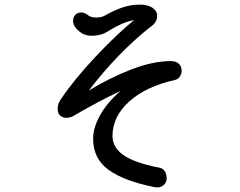

<svg xmlns="http://www.w3.org/2000/svg" viewBox="-20 -776 1040 833"><path d="M768 -469Q768 -455 760 -443.5Q752 -432 739 -429Q613 -401 540.5 -335.5Q468 -270 468 -186Q468 -137 515 -103.5Q562 -70 669 -49Q685 -47 694 -34.5Q703 -22 703 -2Q703 15 691 26Q679 37 663 37Q655 37 651 36Q520 10 452 -38.5Q384 -87 384 -174Q384 -224 416.5 -280Q449 -336 504 -382Q402 -334 297 -272Q283 -265 268 -265Q251 -265 240.5 -275Q230 -285 230 -303Q230 -325 243 -344Q302 -432 396 -531.5Q490 -631 562 -689Q513 -680 458 -646Q437 -632 418.5 -626.5Q400 -621 376 -621Q345 -621 321 -642Q297 -663 297 -685Q297 -701 306.5 -711.5Q316 -722 333 -722Q346 -722 361 -711Q372 -700 397 -700Q420 -700 434 -708Q476 -732 512.5 -744Q549 -756 587 -756Q622 -756 642 -742Q662 -728 662 -707Q662 -678 631 -658Q492 -548 365 -383Q457 -439 550.5 -475Q644 -511 721 -511Q744 -511 756 -499.5Q768 -488 768 -469Z"/></svg>

Font: Tsukimi Rounded Medium
Style: Regular
Weight: 500
Designer: Takashi Funayama
Foundry: Takashi Funayama
Version: Version 1.032; ttfautohint (v1.8.3)